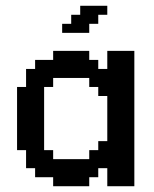

<svg xmlns="http://www.w3.org/2000/svg" viewBox="-20 -645 535 665"><path d="M289.1 -93.8V-125H320.3V-156.2H351.6V-312.5H320.3V-343.8H289.1V-375H164.1V-343.8H132.8V-125H164.1V-93.8ZM164.1 0V-31.2H101.6V-62.5H70.3V-125H39.1V-343.8H70.3V-406.2H101.6V-437.5H164.1V-468.8H289.1V-437.5H320.3V-406.2H351.6V-468.8H445.3V0H351.6V-62.5H320.3V-31.2H289.1V0ZM195.3 -531.2V-562.5H226.6V-593.8H257.8V-625H351.6V-593.8H320.3V-562.5H289.1V-531.2Z"/></svg>

Font: Terminal Grotesque
Style: Regular
Weight: 400
Designer: Raphaël Bastide
Foundry: http://raphaelbastide.com
Version: Version 1.0